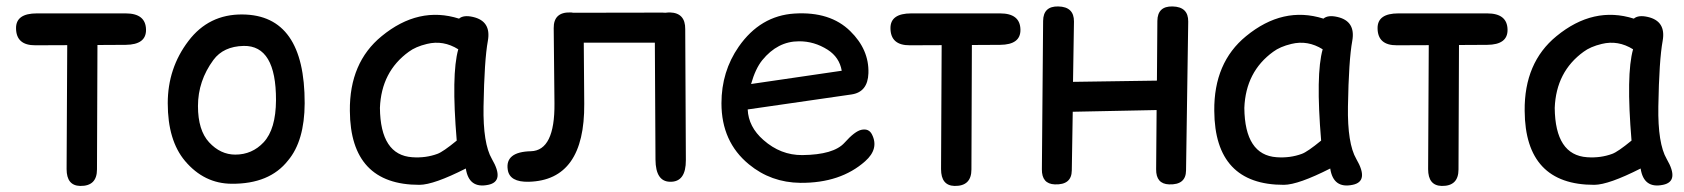

<svg xmlns="http://www.w3.org/2000/svg" viewBox="-20 -558 5334 608"><path d="M96.7 -515.6H377.9Q441.4 -515.6 442.4 -464.4Q443.4 -416.5 377.9 -416Q333 -416 288.6 -415.5Q288.1 -218.3 287.1 -21.5Q287.1 31.7 233.9 30.8Q190.9 29.8 190.9 -22.5Q191.9 -218.8 192.9 -415L92.3 -414.6Q30.8 -414.1 30.8 -469.2Q30.8 -515.6 96.7 -515.6Z M751.5 -412.6Q687.5 -411.1 655.8 -368.2Q606.9 -301.8 606.9 -222.2Q606.9 -145.5 642.1 -107.4Q678.2 -68.4 725.1 -68.4Q778.3 -68.4 814.9 -107.4Q853.5 -148.9 854 -240.7Q854.5 -414.6 751.5 -412.6ZM747.6 -512.2Q945.3 -510.7 944.8 -231Q944.3 -111.8 892.1 -49.8Q833.5 24.9 713.4 23.9Q626.5 23.4 565.9 -48.3Q511.2 -113.3 511.2 -231Q511.2 -342.3 576.7 -428.2Q641.1 -513.2 747.6 -512.2Z M1308.6 27.3Q1089.4 27.8 1087.9 -207Q1086.4 -359.9 1188.5 -443.4Q1305.7 -539.6 1433.6 -499Q1447.8 -511.2 1477.5 -504.4Q1536.1 -491.2 1524.9 -428.7Q1513.7 -367.7 1511.2 -220.7Q1509.3 -103.5 1537.6 -54.7Q1579.1 16.6 1525.9 27.3Q1464.8 40 1455.1 -24.4Q1354 26.9 1308.6 27.3ZM1365.2 -70.8Q1382.8 -77.1 1426.3 -112.8Q1408.7 -322.8 1431.2 -401.9Q1383.8 -431.6 1332 -418.9Q1295.9 -410.2 1274.4 -394Q1187.5 -331.1 1183.1 -216.3Q1184.6 -66.9 1285.6 -60.1Q1328.1 -57.1 1365.2 -70.8Z M2101.6 -518.6Q2150.4 -517.1 2149.9 -465.8L2151.9 -51.3Q2152.3 18.6 2102.1 17.6Q2056.2 17.1 2055.7 -52.7L2053.7 -422.9H1828.6L1830.1 -229.5Q1832 13.2 1654.3 17.6Q1593.8 19 1587.9 -20.5Q1579.1 -77.1 1661.1 -79.1Q1737.3 -81.1 1735.8 -231L1733.4 -468.8Q1732.9 -520 1786.1 -518.6Q1791 -518.6 1794.9 -517.6Q1936 -517.6 2077.6 -518.1Q2082.5 -518.1 2087.4 -517.6Q2094.2 -518.6 2101.6 -518.6Z M2347.7 -211.4Q2350.1 -156.2 2397.5 -114.7Q2452.1 -66.4 2520.5 -66.9Q2620.1 -67.9 2654.3 -106Q2687 -142.6 2708 -147Q2731.4 -151.9 2741.2 -132.3Q2764.2 -86.9 2719.7 -47.4Q2641.6 22 2514.6 21Q2421.4 20 2351.6 -37.6Q2264.6 -108.9 2264.6 -231Q2264.6 -331.5 2319.3 -410.2Q2387.7 -508.3 2496.1 -515.1Q2608.9 -522 2672.4 -459.5Q2732.4 -400.9 2730 -326.2Q2728 -266.1 2675.8 -258.8ZM2358.4 -292 2645.5 -334Q2638.2 -376.5 2601.1 -400.4Q2558.1 -427.7 2509.8 -427.2Q2442.4 -427.2 2393.6 -367.2Q2372.1 -340.3 2358.4 -292Z M2865.7 -515.6H3147Q3210.4 -515.6 3211.4 -464.4Q3212.4 -416.5 3147 -416Q3102.1 -416 3057.6 -415.5Q3057.1 -218.3 3056.2 -21.5Q3056.2 31.7 3002.9 30.8Q2960 29.8 2960 -22.5Q2960.9 -218.8 2961.9 -415L2861.3 -414.6Q2799.8 -414.1 2799.8 -469.2Q2799.8 -515.6 2865.7 -515.6Z M3331.1 -537.6Q3381.3 -536.6 3380.9 -489.7L3377.9 -298.8Q3510.7 -300.8 3643.6 -302.7L3645 -491.7Q3645.5 -538.6 3692.9 -537.6Q3743.2 -536.6 3742.7 -489.7L3735.8 -18.1Q3735.4 27.8 3682.1 25.9Q3640.6 24.4 3641.1 -22L3642.6 -209.5L3377 -204.1Q3375.5 -111.3 3374 -18.1Q3373.5 27.8 3320.3 25.9Q3278.8 24.4 3279.3 -22L3283.2 -491.7Q3283.7 -538.6 3331.1 -537.6Z M4045.9 27.3Q3826.7 27.8 3825.2 -207Q3823.7 -359.9 3925.8 -443.4Q4043 -539.6 4170.9 -499Q4185.1 -511.2 4214.8 -504.4Q4273.4 -491.2 4262.2 -428.7Q4251 -367.7 4248.5 -220.7Q4246.6 -103.5 4274.9 -54.7Q4316.4 16.6 4263.2 27.3Q4202.1 40 4192.4 -24.4Q4091.3 26.9 4045.9 27.3ZM4102.5 -70.8Q4120.1 -77.1 4163.6 -112.8Q4146 -322.8 4168.5 -401.9Q4121.1 -431.6 4069.3 -418.9Q4033.2 -410.2 4011.7 -394Q3924.8 -331.1 3920.4 -216.3Q3921.9 -66.9 4022.9 -60.1Q4065.4 -57.1 4102.5 -70.8Z M4408.2 -515.6H4689.5Q4752.9 -515.6 4753.9 -464.4Q4754.9 -416.5 4689.5 -416Q4644.5 -416 4600.1 -415.5Q4599.6 -218.3 4598.6 -21.5Q4598.6 31.7 4545.4 30.8Q4502.4 29.8 4502.4 -22.5Q4503.4 -218.8 4504.4 -415L4403.8 -414.6Q4342.3 -414.1 4342.3 -469.2Q4342.3 -515.6 4408.2 -515.6Z M5028.8 27.3Q4809.6 27.8 4808.1 -207Q4806.6 -359.9 4908.7 -443.4Q5025.9 -539.6 5153.8 -499Q5168 -511.2 5197.8 -504.4Q5256.3 -491.2 5245.1 -428.7Q5233.9 -367.7 5231.4 -220.7Q5229.5 -103.5 5257.8 -54.7Q5299.3 16.6 5246.1 27.3Q5185.1 40 5175.3 -24.4Q5074.2 26.9 5028.8 27.3ZM5085.4 -70.8Q5103 -77.1 5146.5 -112.8Q5128.9 -322.8 5151.4 -401.9Q5104 -431.6 5052.2 -418.9Q5016.1 -410.2 4994.6 -394Q4907.7 -331.1 4903.3 -216.3Q4904.8 -66.9 5005.9 -60.1Q5048.3 -57.1 5085.4 -70.8Z"/></svg>

Font: Comic Relief
Style: Regular
Weight: 400
Designer: Jeff Davis
Foundry: Loudifier
Version: Version 1.0